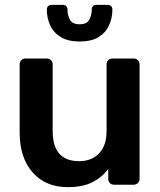

<svg xmlns="http://www.w3.org/2000/svg" viewBox="-20 -761 661 791"><path d="M259 10Q168 10 114.5 -50.5Q61 -111 61 -215V-496Q61 -506 68 -513Q75 -520 85 -520H173Q183 -520 190 -513Q197 -506 197 -496V-221Q197 -97 306 -97Q358 -97 388.5 -129.5Q419 -162 419 -221V-496Q419 -506 426 -513Q433 -520 443 -520H531Q541 -520 548 -513Q555 -506 555 -496V-24Q555 -14 548 -7Q541 0 531 0H450Q439 0 432.5 -7Q426 -14 426 -24V-65Q399 -29 359 -9.5Q319 10 259 10ZM308 -590Q260 -590 230 -608.5Q200 -627 186.5 -657Q173 -687 173 -722Q173 -730 178 -735.5Q183 -741 192 -741H239Q248 -741 253 -735.5Q258 -730 258 -722Q258 -699 268 -680Q278 -661 308 -661Q338 -661 348 -680Q358 -699 358 -722Q358 -730 363 -735.5Q368 -741 377 -741H424Q433 -741 438 -735.5Q443 -730 443 -722Q443 -687 429.5 -657Q416 -627 386.5 -608.5Q357 -590 308 -590Z"/></svg>

Font: Rubik Medium
Style: Regular
Weight: 500
Designer: Hubert and Fischer
Foundry: Hubert and Fischer
Version: Version 2.300; ttfautohint (v1.8.4.7-5d5b);gftools[0.9.30]